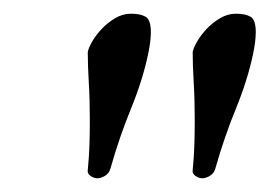

<svg xmlns="http://www.w3.org/2000/svg" viewBox="-20 -703 393 280"><path d="M171 -683Q185 -683 192.5 -678.5Q200 -674 200 -656Q200 -643 196 -624Q188 -586 171 -544.5Q154 -503 141 -457Q139 -450 133 -446.5Q127 -443 122 -443Q117 -443 112 -446.5Q107 -450 108 -455Q110 -475 110.5 -493Q111 -511 111 -527Q111 -558 109.5 -582.5Q108 -607 108 -627Q109 -633 114.5 -642.5Q120 -652 128.5 -661Q137 -670 148 -676.5Q159 -683 171 -683ZM324 -683Q338 -683 345.5 -678.5Q353 -674 353 -656Q353 -643 349 -624Q341 -586 324 -544.5Q307 -503 294 -457Q292 -450 286 -446.5Q280 -443 275 -443Q270 -443 265 -446.5Q260 -450 261 -455Q263 -475 263.5 -493Q264 -511 264 -527Q264 -558 262.5 -582.5Q261 -607 261 -627Q262 -633 267.5 -642.5Q273 -652 281.5 -661Q290 -670 301 -676.5Q312 -683 324 -683Z"/></svg>

Font: Vermiglione Medium
Style: Italic
Weight: 500
Italic angle: -11°
Version: Version 1.000